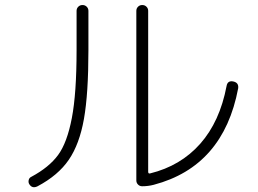

<svg xmlns="http://www.w3.org/2000/svg" viewBox="-20 -742 1040 775"><path d="M553.7 9.8Q543.9 9.8 537.1 2.9Q530.3 -3.9 530.3 -13.7V-698.2Q530.3 -708 537.1 -714.8Q543.9 -721.7 554.2 -721.7Q564.5 -721.7 571.3 -714.8Q578.1 -708 578.1 -698.2V-48.8Q578.1 -40 585.9 -42Q709 -72.3 788.1 -161.6Q867.2 -251 894.5 -394.5Q898.4 -418 921.9 -413.1Q944.3 -408.2 941.4 -385.7Q881.8 -70.3 600.6 3.9Q578.1 9.8 553.7 9.8ZM131.8 9.8Q110.4 20.5 98.6 2Q93.8 -4.9 95.7 -14.6Q97.7 -24.4 106.4 -28.3Q177.7 -66.4 214.4 -116.2Q251 -166 270 -265.6Q289.1 -365.2 289.1 -540V-698.2Q289.1 -708 295.9 -714.8Q302.7 -721.7 313 -721.7Q323.2 -721.7 330.1 -714.8Q336.9 -708 336.9 -698.2V-540Q336.9 -363.3 318.8 -261.7Q300.8 -160.2 257.8 -97.2Q214.8 -34.2 131.8 9.8Z"/></svg>

Font: Rounded Mgen+ 2m light
Style: Regular
Weight: 200
Designer: [Source Han Sans]
Ryoko NISHIZUKA  (kana & ideographs); Paul D. Hunt (Latin, Greek & Cyrillic); Wenlong ZHANG  (bopomofo
Version: Version 1.059.20150602